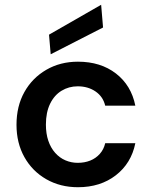

<svg xmlns="http://www.w3.org/2000/svg" viewBox="-20 -771 636 803"><path d="M306 12Q232 12 173.5 -21.5Q115 -55 82 -114Q49 -173 49 -249Q49 -327 82 -386Q115 -445 173.5 -479Q232 -513 306 -513Q401 -513 465 -463.5Q529 -414 546 -329H420Q411 -367 379.5 -388.5Q348 -410 305 -410Q268 -410 237.5 -391.5Q207 -373 189.5 -337Q172 -301 172 -250Q172 -212 182 -182.5Q192 -153 210.5 -132Q229 -111 253.5 -100.5Q278 -90 305 -90Q334 -90 357.5 -99.5Q381 -109 397.5 -127.5Q414 -146 420 -172H546Q529 -88 464.5 -38Q400 12 306 12ZM192 -544 185 -626 403 -751 411 -656Z"/></svg>

Font: DM Sans 18pt SemiBold
Style: Regular
Weight: 600
Designer: Colophon Foundry, Jonny Pinhorn
Foundry: Colophon Foundry
Version: Version 4.004;gftools[0.9.30]